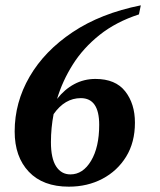

<svg xmlns="http://www.w3.org/2000/svg" viewBox="-20 -690 601 720"><path d="M238 10Q141 10 88 -46Q35 -102 35 -197Q35 -306 91 -402.5Q147 -499 252.5 -569.5Q358 -640 508 -670L501 -636Q415 -608 353.5 -559Q292 -510 253 -448Q214 -386 194 -319Q222 -355 258.5 -374.5Q295 -394 338 -394Q413 -394 449.5 -347.5Q486 -301 486 -230Q486 -156 453 -102.5Q420 -49 364 -19.5Q308 10 238 10ZM171 -157Q171 -96 190.5 -66Q210 -36 244 -36Q291 -36 321.5 -87Q352 -138 352 -222Q352 -322 283 -322Q223 -322 181 -262Q171 -210 171 -157Z"/></svg>

Font: Spectral
Style: Bold Italic
Weight: 700
Italic angle: -10°
Designer: Jean-Baptiste Levee
Foundry: Production Type
Version: Version 2.001